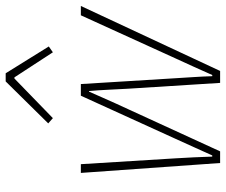

<svg xmlns="http://www.w3.org/2000/svg" viewBox="-78 -698 776 659"><g transform="rotate(-90 309.5 -368.0)"><path d="M80 0 46 -478H76L96 -154Q98 -121 99.5 -90Q101 -59 102 -27H106Q120 -58 134 -89Q148 -120 163 -153L311 -478H351L371 -153Q373 -120 375 -89.5Q377 -59 378 -27H382Q396 -59 410 -89.5Q424 -120 439 -153L587 -478H619L396 0H355L335 -316Q333 -351 331.5 -383.5Q330 -416 327 -450H325Q315 -427 304.5 -403.5Q294 -380 284 -357.5Q274 -335 264 -314L120 0ZM234 -574 216 -590 360 -736H388L480 -588L460 -574L374 -706H370Z"/></g></svg>

Font: Source Code Pro ExtraLight ExtraLight
Style: Italic
Weight: 250
Italic angle: -11°
Monospace: yes
Version: Version 1.016;hotconv 1.0.116;makeotfexe 2.5.65601